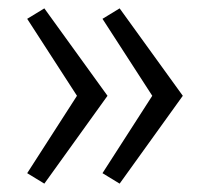

<svg xmlns="http://www.w3.org/2000/svg" viewBox="-20 -513 493 459"><path d="M86 -74 45 -99 164 -284 45 -468 86 -493 237 -284ZM266 -74 225 -99 344 -284 225 -468 266 -493 417 -284Z"/></svg>

Font: Ubuntu Sans Light
Style: Regular
Weight: 300
Designer: Dalton Maag Ltd
Foundry: Dalton Maag Ltd
Version: Version 1.006; ttfautohint (v1.8.4.7-5d5b)